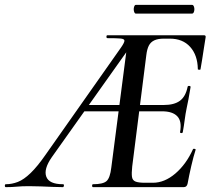

<svg xmlns="http://www.w3.org/2000/svg" viewBox="-80 -770 871 790"><path d="M-56 0Q-60 0 -60 -6Q-60 -12 -56 -12Q-31 -12 -6.5 -21.5Q18 -31 46 -58Q74 -85 108 -134L419 -576Q432 -595 432 -602.5Q432 -610 416 -611.5Q400 -613 362 -613Q358 -613 358 -619Q358 -625 362 -625H759Q768 -625 766 -616Q763 -597 759 -572Q755 -547 751.5 -523.5Q748 -500 745 -485Q744 -482 738.5 -483Q733 -484 734 -486Q733 -543 702.5 -577Q672 -611 619 -611H594Q570 -611 555 -604Q540 -597 532.5 -582.5Q525 -568 522 -543L464 -85Q461 -57 463 -42.5Q465 -28 477.5 -23Q490 -18 517 -18H549Q597 -18 641.5 -56Q686 -94 714 -156Q716 -159 721 -157.5Q726 -156 725 -154Q716 -126 707 -87Q698 -48 692 -15Q689 0 676 0H303Q299 0 299 -6Q299 -12 303 -12Q344 -12 358.5 -25Q373 -38 378 -81L447 -613L473 -602L133 -123Q99 -74 110.5 -43Q122 -12 179 -12Q184 -12 183 -6Q182 0 179 0Q161 0 137 -1Q113 -2 88 -3Q63 -4 40 -4Q9 -4 -10.5 -2Q-30 0 -56 0ZM263 -312 282 -338H467L469 -312ZM672 -226Q671 -222 665.5 -222.5Q660 -223 661 -227Q669 -271 649.5 -291.5Q630 -312 587 -312H438L442 -338H594Q637 -338 660.5 -355.5Q684 -373 692 -413Q693 -417 699 -416.5Q705 -416 704 -411Q699 -380 695.5 -362Q692 -344 688 -325Q683 -301 680 -277Q677 -253 672 -226ZM479 -714Q474 -714 471.5 -723Q469 -732 471.5 -741Q474 -750 479 -750H710Q716 -750 718.5 -741Q721 -732 718.5 -723Q716 -714 710 -714Z"/></svg>

Font: Cormorant Garamond Light SemiBold
Style: Italic
Weight: 600
Italic angle: -10°
Version: Version 4.001